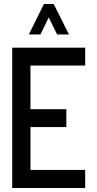

<svg xmlns="http://www.w3.org/2000/svg" viewBox="-20 -938 484 958"><path d="M124 -766 199 -918H248L324 -766H265L223 -851L182 -766ZM41 0V-700H405V-611H132V-393H311V-304H132V-90H405V0Z"/></svg>

Font: Stick No Bills Medium
Style: Regular
Weight: 500
Version: Version 2.000